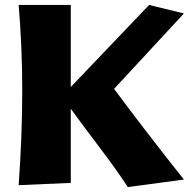

<svg xmlns="http://www.w3.org/2000/svg" viewBox="-20 -738 771 784"><path d="M502 25.9Q450.7 -51.8 390.1 -131.3Q329.6 -210.9 269 -293.9V8.8L56.2 18.1Q63 -77.6 66.9 -173.8Q70.8 -270 70.8 -369.1Q70.8 -543.9 56.2 -717.8H269V-382.8L588.9 -717.8L731 -683.1L445.8 -375Q514.6 -282.7 567.6 -213.9Q620.6 -145 657.2 -98.1Q699.7 -43.5 731 -4.9Z"/></svg>

Font: Galindo
Style: Regular
Weight: 400
Version: Version 1.000